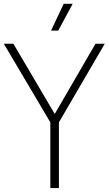

<svg xmlns="http://www.w3.org/2000/svg" viewBox="-32 -964 558 984"><path d="M226 0V-337L-12.5 -740H36.5L248.5 -380L457.5 -740H505L270 -337V0ZM229.5 -807 294.5 -944.5H340.5L266.5 -807Z"/></svg>

Font: Encode Sans Cnd XLt
Style: Regular
Weight: 200
Width: 3
Designer: Multiple Designers
Foundry: Impallari Type
Version: Version 3.002; ttfautohint (v1.8.3) -l 8 -r 50 -G 200 -x 14 